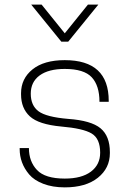

<svg xmlns="http://www.w3.org/2000/svg" viewBox="-20 -800 560 830"><path d="M260 -28Q333 -28 373 -58Q413 -88 413 -140Q413 -201 376 -223Q339 -245 245 -253Q147 -262 109 -297Q71 -332 71 -392V-397Q71 -460 120.5 -500Q170 -540 260 -540Q450 -540 450 -364V-360H410Q410 -430 376.5 -466Q343 -502 260 -502Q190 -502 151.5 -474Q113 -446 113 -395Q113 -344 146.5 -319Q180 -294 275 -286Q374 -279 414.5 -245.5Q455 -212 455 -142V-138Q455 -73 403 -31.5Q351 10 260 10Q207 10 167 -5.5Q127 -21 106 -46Q85 -71 75 -98.5Q65 -126 65 -156V-160H105Q105 -102 140 -65Q175 -28 260 -28ZM115 -780H160L260 -656L360 -780H405L275 -620H245Z"/></svg>

Font: Cooper Hewitt
Style: Light
Weight: 703
Designer: Village Type and Design LLC
Foundry: Cooper Hewitt Smithsonian Design Museum
Version: 1.000